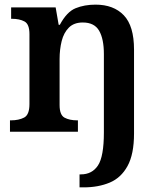

<svg xmlns="http://www.w3.org/2000/svg" viewBox="-20 -568 695 828"><path d="M323 240V184H329Q377 184 402.5 145.5Q428 107 428 3V-335Q428 -400 407.5 -435.5Q387 -471 337 -471Q299 -471 277 -449Q255 -427 246 -391Q237 -355 237 -313V-115Q237 -72 258.5 -60.5Q280 -49 313 -49H316V0H23V-49H27Q61 -49 84 -61Q107 -73 107 -119V-421Q107 -464 85.5 -475.5Q64 -487 31 -487H28V-536H220L233 -461H238Q268 -517 306 -532.5Q344 -548 392 -548Q470 -548 514 -502Q558 -456 558 -354V8Q558 97 530 148Q502 199 453 219.5Q404 240 341 240Z"/></svg>

Font: Noto Serif Toto SemiBold
Style: Regular
Weight: 600
Designer: Monotype Design Team
Foundry: Monotype Imaging Inc.
Version: Version 2.001; ttfautohint (v1.8.4.7-5d5b)